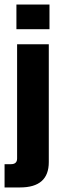

<svg xmlns="http://www.w3.org/2000/svg" viewBox="-33 -689 276 842"><path d="M39 -561V-669H184V-561ZM42 6V-495H181V22Q181 133 55 133H-13V31H15Q42 31 42 6Z"/></svg>

Font: Teko SemiBold
Style: Regular
Weight: 600
Designer: Manushi Parikh, Jonny Pinhorn
Foundry: Indian Type Foundry
Version: Version 1.106;PS 1.0;hotconv 1.0.78;makeotf.lib2.5.61930; tt